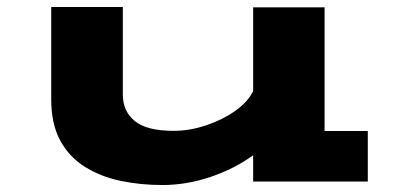

<svg xmlns="http://www.w3.org/2000/svg" viewBox="-20 -521 1140 551"><path d="M446.5 10Q382.5 10 325 -2.2Q267.5 -14.5 222.8 -42.8Q178 -71 152.5 -118.2Q127 -165.5 127 -236V-501H332.5V-249.5Q332.5 -201.5 367 -173.5Q401.5 -145.5 478.5 -145.5Q524 -145.5 571.2 -161.2Q618.5 -177 655.2 -203Q692 -229 706.5 -260V-500H911.5V-145H1035.5V0H706.5V-75.5Q653 -36.5 584 -13.2Q515 10 446.5 10Z"/></svg>

Font: Trispace Expanded ExtraBold
Style: Regular
Weight: 800
Width: 7
Designer: Tyler Finck
Foundry: Etcetera Type Company
Version: Version 1.210; ttfautohint (v1.8.3)